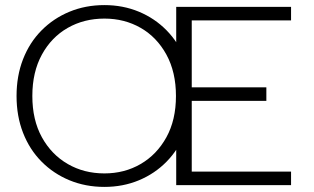

<svg xmlns="http://www.w3.org/2000/svg" viewBox="-20 -727 1232 754"><path d="M390 7Q316 7 253 -19Q190 -45 143 -92.5Q96 -140 70.5 -205.5Q45 -271 45 -350Q45 -429 70.5 -494.5Q96 -560 143 -607.5Q190 -655 253 -681Q316 -707 390 -707Q463 -707 525.5 -681Q588 -655 634.5 -607.5Q681 -560 707 -494.5Q733 -429 733 -350Q733 -271 707 -205.5Q681 -140 634.5 -92.5Q588 -45 525.5 -19Q463 7 390 7ZM390 -46Q469 -46 532.5 -83Q596 -120 633.5 -188Q671 -256 671 -350Q671 -444 633.5 -512.5Q596 -581 532.5 -617.5Q469 -654 390 -654Q310 -654 246 -617.5Q182 -581 144.5 -512.5Q107 -444 107 -350Q107 -256 144.5 -188Q182 -120 246 -83Q310 -46 390 -46ZM1123 -647H733V-384H1026V-331H733V-53H1123V0H672V-700H1123Z"/></svg>

Font: Albert Sans Light
Style: Regular
Weight: 300
Designer: Andreas Rasmussen
Foundry: a.Foundry
Version: Version 1.025